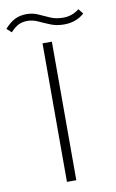

<svg xmlns="http://www.w3.org/2000/svg" viewBox="-193 -958 609 1010"><g transform="rotate(-10 112.0 -453.0)"><path d="M80 -740H130V0H80ZM210 -818Q170 -818 138 -831Q106 -844 78 -857Q50 -870 22 -870Q-5 -870 -25.5 -860Q-46 -850 -69 -825L-94 -848Q-65 -880 -38 -893Q-11 -906 23 -906Q57 -906 85 -893Q113 -880 143 -867Q173 -854 211 -854Q260 -854 297 -884L318 -857Q274 -818 210 -818Z"/></g></svg>

Font: Readex Pro ExtraLight
Style: Regular
Weight: 200
Designer: Bonnie Shaver-Troup, Thomas Jockin
Foundry: Lexend
Version: Version 1.203; ttfautohint (v1.8.3)